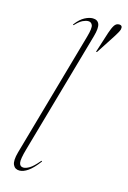

<svg xmlns="http://www.w3.org/2000/svg" viewBox="-113 -778 560 840"><g transform="rotate(15 166.5 -358.0)"><path d="M225.5 -644.5 68 -90.5Q54 -42 57.2 -25.8Q60.5 -9.5 76 -9.5Q87.5 -9.5 103.5 -19Q119.5 -28.5 143 -56.5Q145.5 -60 147.5 -58.5Q149 -57 146.5 -54Q122.5 -22 101.5 -7.2Q80.5 7.5 62.5 7.5Q42 7.5 33.8 -10.2Q25.5 -28 36.5 -67.5L197.5 -635Q209.5 -677 204 -689.5Q198.5 -702 185.5 -702Q174.5 -702 160.8 -695.5Q147 -689 129.5 -670.5Q126.5 -667 125 -668.5Q123.5 -670 126 -673Q145 -698 165 -708.5Q185 -719 201 -719Q223 -719 230 -701.8Q237 -684.5 225.5 -644.5ZM282 -674.5Q290 -698.5 298 -710.8Q306 -723 319 -723Q336.5 -723 332 -703.5Q330 -697 325.2 -688.5Q320.5 -680 314.5 -670.5L258 -583.5Q255.5 -580 253.5 -580.5Q252 -581 253.5 -585.5Z"/></g></svg>

Font: Fraunces 144pt Thin
Style: Italic
Weight: 100
Italic angle: -16°
Version: Version 1.000;[b76b70a41]